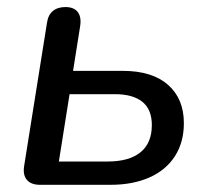

<svg xmlns="http://www.w3.org/2000/svg" viewBox="-20 -514 582 534"><path d="M47.1 -52.1 110.6 -450.2Q113.8 -472.5 127 -483.4Q140.3 -494.4 162.2 -494.4Q185.3 -494.4 196.1 -480.7Q206.8 -467 203 -441.8L183.2 -316.9H321.6Q403.3 -316.9 447.4 -278Q491.4 -239.2 491.4 -171.5Q491.4 -118.1 466.3 -79.3Q441.2 -40.5 395.2 -20.3Q349.3 0 287.4 0H91.4Q66.5 0 54.9 -13.6Q43.2 -27.2 47.1 -52.1ZM402.3 -166.1Q402.3 -209.5 376 -230.8Q349.6 -252.1 299.3 -252.1H173.5L143.7 -64.8H279.1Q339.6 -64.8 371 -90.7Q402.3 -116.5 402.3 -166.1Z"/></svg>

Font: SN Pro Thin
Style: Italic
Weight: 200
Italic angle: -9°
Designer: Tobias Whetton
Foundry: Supernotes
Version: Version 1.003;Glyphs 3.3 (3324)